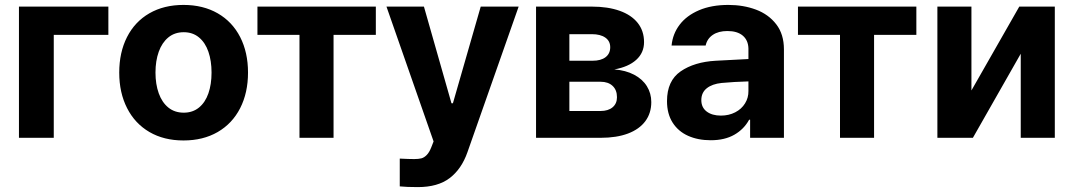

<svg xmlns="http://www.w3.org/2000/svg" viewBox="-20 -557 4340 776"><path d="M418 -416H197.3V0H56.6V-530.3H418Z M461.9 -263.7Q461.9 -345.2 493.4 -407.2Q524.9 -469.2 583.7 -503.2Q642.6 -537.1 721.7 -537.1Q800.8 -537.1 859.9 -503.2Q918.9 -469.2 950.7 -407.2Q982.4 -345.2 982.4 -263.7Q982.4 -182.1 950.7 -119.9Q918.9 -57.6 859.9 -23.4Q800.8 10.7 721.7 10.7Q642.6 10.7 584 -23.4Q525.4 -57.6 493.7 -119.9Q461.9 -182.1 461.9 -263.7ZM835 -263.7Q835 -311 822.3 -347.9Q809.6 -384.8 784.2 -405.8Q758.8 -426.8 722.7 -426.8Q686 -426.8 660.4 -405.8Q634.8 -384.8 621.6 -347.9Q608.4 -311 608.4 -263.7Q608.4 -216.8 621.6 -179.9Q634.8 -143.1 660.4 -122.3Q686 -101.6 722.7 -101.6Q758.8 -101.6 784.2 -122.3Q809.6 -143.1 822.3 -179.7Q835 -216.3 835 -263.7Z M1020.5 -530.3H1499V-416H1328.1V0H1190.4V-416H1020.5Z M1595.7 196.3V84Q1632.8 85.9 1654.3 85.9Q1671.4 85.9 1682.9 83Q1694.3 80.1 1704.8 69.3Q1715.3 58.6 1723.6 37.1L1732.4 14.6L1542 -530.3H1693.4L1804.7 -139.6H1810.5L1922.9 -530.3H2076.2L1869.1 58.6Q1845.2 126.5 1797.4 162.8Q1749.5 199.2 1668.9 199.2Q1623.5 199.2 1595.7 196.3Z M2146.5 -530.3H2372.1Q2437 -530.3 2484.4 -513.4Q2531.7 -496.6 2557.4 -464.4Q2583 -432.1 2583 -386.7Q2583 -343.8 2551.5 -315.2Q2520 -286.6 2462.9 -276.4Q2508.8 -272.9 2542.7 -255.1Q2576.7 -237.3 2594.5 -208.5Q2612.3 -179.7 2612.3 -144.5Q2612.3 -99.6 2588.1 -67.1Q2564 -34.7 2518.1 -17.3Q2472.2 0 2407.2 0H2146.5ZM2473.6 -164.1Q2473.6 -193.4 2455.8 -210Q2438 -226.6 2407.2 -226.6H2281.2V-108.4H2407.2Q2438 -108.4 2455.8 -123.3Q2473.6 -138.2 2473.6 -164.1ZM2446.3 -366.2Q2446.3 -391.1 2426.5 -405Q2406.7 -418.9 2372.1 -418.9H2281.2V-311.5H2375Q2408.7 -311.5 2427.5 -325.9Q2446.3 -340.3 2446.3 -366.2Z M2873 -311.5Q2926.8 -314.9 3004.9 -318.4V-361.3Q3003.9 -394.5 2981.9 -413.1Q2960 -431.6 2919.9 -431.6Q2883.8 -431.6 2860.8 -416Q2837.9 -400.4 2832 -373H2694.3Q2698.7 -419.9 2726.8 -457Q2754.9 -494.1 2805.2 -515.6Q2855.5 -537.1 2923.8 -537.1Q2984.4 -537.1 3035.4 -518.1Q3086.4 -499 3117.4 -458.7Q3148.4 -418.5 3148.4 -357.4V0H3011.7V-73.2H3007.8Q2986.8 -34.7 2948 -12.5Q2909.2 9.8 2852.5 9.8Q2800.8 9.8 2761 -8.1Q2721.2 -25.9 2698.5 -61.5Q2675.8 -97.2 2675.8 -148.4Q2675.8 -230.5 2731 -268.6Q2786.1 -306.6 2873 -311.5ZM2893.6 -89.8Q2925.8 -89.8 2951.4 -103Q2977.1 -116.2 2991.2 -139.2Q3005.4 -162.1 3004.9 -189.5V-228Q2981.9 -227.5 2948.2 -225.6Q2914.6 -223.6 2896.5 -221.7Q2858.4 -217.8 2836.4 -200.2Q2814.5 -182.6 2814.5 -152.3Q2814.5 -122.6 2836.2 -106.2Q2857.9 -89.8 2893.6 -89.8Z M3205.1 -530.3H3683.6V-416H3512.7V0H3375V-416H3205.1Z M4099.6 -530.3H4243.2V0H4105.5V-339.8L3912.1 0H3768.6V-530.3H3906.2V-191.4Z"/></svg>

Font: Pretendard Std
Style: Bold
Weight: 700
Designer: Base glyphs from Inter by Rasmus Andersson; Hangeul glyphs from Noto Sans CJK(Source Han Sans) by Jang Soo-young and Kan
Foundry: Kil Hyung-jin
Version: Version 1.309